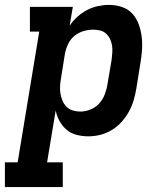

<svg xmlns="http://www.w3.org/2000/svg" viewBox="-60 -548 680 783"><path d="M-40 215V114H12L100 -419H62V-520H237L224 -443Q237 -463 255.5 -479.5Q274 -496 295 -507Q316 -518 339 -523Q362 -528 384 -528Q412 -528 437.5 -519.5Q463 -511 480 -492Q497 -473 506 -448Q515 -423 518 -396.5Q521 -370 519 -342.5Q517 -315 512 -287L496 -187Q492 -163 485 -139Q478 -115 465.5 -92.5Q453 -70 435.5 -50.5Q418 -31 395.5 -17.5Q373 -4 348.5 2Q324 8 300 8Q276 8 252.5 2Q229 -4 211.5 -19Q194 -34 183 -54Q172 -74 167 -97L132 114H196V215ZM268 -93Q288 -93 309 -101.5Q330 -110 344.5 -126Q359 -142 367 -162.5Q375 -183 378 -203L395 -303Q397 -318 398 -333Q399 -348 397 -362Q395 -376 389 -388.5Q383 -401 373 -410.5Q363 -420 349 -423.5Q335 -427 320 -427Q300 -427 280 -421Q260 -415 243.5 -401.5Q227 -388 218 -369Q209 -350 205 -330L189 -230Q186 -214 185 -198Q184 -182 186.5 -166.5Q189 -151 195 -137Q201 -123 211.5 -112.5Q222 -102 237 -97.5Q252 -93 268 -93Z"/></svg>

Font: Iosevka Etoile
Style: Bold Italic
Weight: 700
Italic angle: -9°
Designer: Belleve Invis
Foundry: Belleve Invis
Version: Version 28.1.0; ttfautohint (v1.8.4)